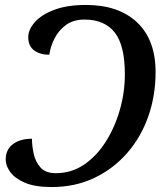

<svg xmlns="http://www.w3.org/2000/svg" viewBox="-20 -745 678 775"><path d="M188 10Q121 10 80.5 -7.5Q40 -25 21.5 -50.5Q3 -76 3 -101Q3 -141 32 -163Q61 -185 109 -185Q109 -157 116 -124.5Q123 -92 143.5 -69Q164 -46 205 -46Q269 -46 320 -81Q371 -116 407.5 -174Q444 -232 464 -302.5Q484 -373 484 -445Q484 -562 443 -614Q402 -666 321 -666Q277 -666 247.5 -645Q218 -624 201 -591.5Q184 -559 179 -524Q142 -524 118 -541.5Q94 -559 94 -595Q94 -625 120 -655Q146 -685 198 -705Q250 -725 327 -725Q459 -725 533.5 -654.5Q608 -584 608 -454Q608 -359 578.5 -275Q549 -191 493 -127Q437 -63 360 -26.5Q283 10 188 10Z"/></svg>

Font: Noto Serif Medium
Style: Italic
Weight: 500
Italic angle: -12°
Designer: Monotype Design Team
Foundry: Monotype Imaging Inc.
Version: Version 2.014; ttfautohint (v1.8.4.7-5d5b)